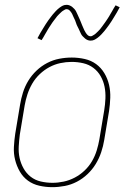

<svg xmlns="http://www.w3.org/2000/svg" viewBox="-20 -766 540 794"><path d="M196 8Q169 8 142.5 2Q116 -4 95.5 -19Q75 -34 62 -56.5Q49 -79 42.5 -105Q36 -131 37.5 -158.5Q39 -186 43 -213L63 -333Q67 -358 75 -383.5Q83 -409 97 -432Q111 -455 131 -474Q151 -493 175 -505.5Q199 -518 225 -523Q251 -528 277 -528Q304 -528 330.5 -522Q357 -516 377.5 -501Q398 -486 411.5 -463.5Q425 -441 431 -415Q437 -389 436 -361.5Q435 -334 431 -307L411 -187Q407 -162 398.5 -136.5Q390 -111 376 -88Q362 -65 342 -46Q322 -27 298 -14.5Q274 -2 248 3Q222 8 196 8ZM197 -10Q220 -10 243.5 -15Q267 -20 289 -31.5Q311 -43 329.5 -60.5Q348 -78 360.5 -99.5Q373 -121 380 -144Q387 -167 391 -190L411 -310Q415 -334 416 -359Q417 -384 412.5 -407Q408 -430 396.5 -450.5Q385 -471 366.5 -485Q348 -499 324.5 -504.5Q301 -510 276 -510Q253 -510 229.5 -505Q206 -500 184.5 -488.5Q163 -477 144.5 -459.5Q126 -442 113.5 -420.5Q101 -399 93.5 -376Q86 -353 82 -330L62 -210Q59 -186 57.5 -161Q56 -136 61 -113Q66 -90 77.5 -69.5Q89 -49 107 -35Q125 -21 148.5 -15.5Q172 -10 197 -10ZM354 -598Q348 -598 342 -600.5Q336 -603 331.5 -607Q327 -611 322.5 -615.5Q318 -620 315.5 -625Q313 -630 310.5 -635.5Q308 -641 305.5 -646.5Q303 -652 300 -657.5Q297 -663 295 -669.5Q293 -676 290.5 -682Q288 -688 285 -693.5Q282 -699 280.5 -703.5Q279 -708 275 -714Q271 -720 266.5 -724Q262 -728 256 -728Q251 -728 249 -726.5Q247 -725 243 -723Q239 -721 234.5 -717Q230 -713 224 -707Q218 -701 216 -698.5Q214 -696 211.5 -692.5Q209 -689 206.5 -686Q204 -683 201.5 -679.5Q199 -676 196 -672Q193 -668 190.5 -663.5Q188 -659 184.5 -654.5Q181 -650 178.5 -645Q176 -640 172.5 -634.5Q169 -629 166 -623.5Q163 -618 159.5 -612Q156 -606 152 -600L135 -608Q141 -620 147 -630Q153 -640 158.5 -649Q164 -658 169 -666Q174 -674 179.5 -681.5Q185 -689 189.5 -695Q194 -701 198.5 -706.5Q203 -712 210.5 -720Q218 -728 226 -734Q234 -740 240.5 -743Q247 -746 256 -746Q262 -746 268 -743.5Q274 -741 278.5 -737.5Q283 -734 287.5 -729Q292 -724 294.5 -719Q297 -714 299.5 -708.5Q302 -703 304.5 -697.5Q307 -692 309.5 -686.5Q312 -681 314.5 -674.5Q317 -668 319.5 -662Q322 -656 324.5 -650.5Q327 -645 329 -640.5Q331 -636 335 -630Q339 -624 343.5 -620Q348 -616 354 -616Q359 -616 361 -617.5Q363 -619 367 -621Q371 -623 375.5 -627Q380 -631 386 -637Q392 -643 394 -645.5Q396 -648 398.5 -651.5Q401 -655 403.5 -658Q406 -661 408.5 -665Q411 -669 414 -672.5Q417 -676 419.5 -680.5Q422 -685 425.5 -689.5Q429 -694 431.5 -699Q434 -704 437.5 -709.5Q441 -715 444 -720.5Q447 -726 450.5 -732Q454 -738 458 -744L475 -736Q469 -724 463 -714Q457 -704 451.5 -695Q446 -686 441 -678Q436 -670 430.5 -662.5Q425 -655 420.5 -649Q416 -643 411.5 -637.5Q407 -632 399.5 -624Q392 -616 384 -610Q376 -604 369.5 -601Q363 -598 354 -598Z"/></svg>

Font: Iosevka Curly Thin
Style: Italic
Weight: 100
Italic angle: -9°
Monospace: yes
Designer: Belleve Invis
Foundry: Belleve Invis
Version: Version 22.1.2; ttfautohint (v1.8.4)